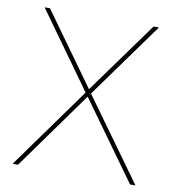

<svg xmlns="http://www.w3.org/2000/svg" viewBox="-79 -771 772 842"><g transform="rotate(10 306.5 -350.0)"><path d="M294 -363 52 -700H76L306 -380L537 -700H561L318 -363L580 0H556L306 -347L57 0H33Z"/></g></svg>

Font: iiserrat Thin
Style: Regular
Weight: 100
Designer: Akira Ohta
Foundry: Akira Ohta
Version: Version 1.200;Glyphs 3.3.1 (3343)